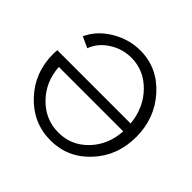

<svg xmlns="http://www.w3.org/2000/svg" viewBox="-175 -898 1088 1088"><g transform="rotate(45 368.5 -354.5)"><path d="M29 -350Q29 -377 31 -383H618Q607 -498 533 -574Q459 -650 358 -650Q286 -650 225.5 -611Q165 -572 143 -511L77 -541Q112 -618 193 -666.5Q274 -715 365 -715Q502 -715 598.5 -608.5Q695 -502 695 -351Q695 -201 599 -97.5Q503 6 365 6Q225 6 127 -98Q29 -202 29 -350ZM620 -322H104Q111 -209 186 -133Q261 -57 365 -57Q468 -57 540.5 -132.5Q613 -208 620 -322Z"/></g></svg>

Font: Raleway-v4020
Style: Regular
Weight: 400
Designer: Matt McInerney, Pablo Impallari, Rodrigo Fuenzalida
Foundry: Matt McInerney, Pablo Impallari, Rodrigo Fuenzalida
Version: Version 4.020;PS 004.020;hotconv 1.0.88;makeotf.lib2.5.64775